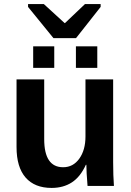

<svg xmlns="http://www.w3.org/2000/svg" viewBox="-20 -922 651 952"><path d="M405.8 -105Q378.4 -44.9 336.2 -17.6Q293.9 9.8 235.8 9.8Q151.9 9.8 106.9 -41.7Q62 -93.3 62 -192.9V-528.3H199.2V-231.9Q199.2 -92.8 293 -92.8Q342.8 -92.8 373.3 -135.5Q403.8 -178.2 403.8 -245.1V-528.3H541V-118.2Q541 -84.5 542 -54.9Q543 -25.4 544.9 0H414.1Q408.2 -70.3 408.2 -105ZM462.4 -692.4V-585.4H356.4V-692.4ZM249 -692.4V-585.4H144.5V-692.4ZM479 -887.7 356.9 -732.9H245.1L119.1 -887.7V-901.9H197.3L300.3 -807.6H302.2L401.4 -901.9H479Z"/></svg>

Font: Arimo
Style: Bold
Weight: 700
Designer: Steve Matteson
Foundry: Monotype Imaging Inc.
Version: Version 1.33